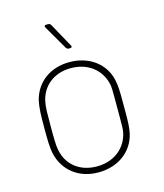

<svg xmlns="http://www.w3.org/2000/svg" viewBox="-107 -781 742 870"><g transform="rotate(-15 264.0 -346.0)"><path d="M275 -581 213 -693C211 -697 206 -700 201 -700H192C186 -700 183 -698 183 -694C183 -692 184 -690 185 -688L250 -576C253 -572 257 -569 262 -569H268C274 -569 277 -571 277 -575C277 -577 276 -579 275 -581ZM248 8C342 8 411 -46 429 -124C435 -150 436 -179 436 -219C436 -229 436 -239 436 -251C436 -262 436 -272 436 -281C436 -320 435 -351 429 -377C412 -455 342 -509 249 -509C155 -509 89 -455 70 -377C63 -345 62 -309 62 -252C62 -197 62 -157 70 -124C90 -46 155 8 248 8ZM248 -20C166 -20 110 -68 97 -138C92 -159 92 -196 92 -251C92 -301 92 -341 97 -363C110 -432 166 -481 248 -481C330 -481 388 -432 402 -363C405 -349 405 -328 405 -299C405 -285 405 -269 405 -251C405 -234 405 -218 405 -204C405 -175 405 -153 402 -138C388 -69 330 -20 248 -20Z"/></g></svg>

Font: Barlow Thin
Style: Regular
Weight: 250
Designer: Jeremy Tribby
Foundry: Tribby Type
Version: Version 1.422;hotconv 1.0.109;makeotfexe 2.5.65596